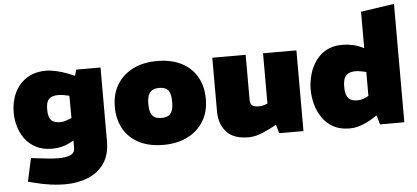

<svg xmlns="http://www.w3.org/2000/svg" viewBox="-59 -902 2705 1244"><g transform="rotate(-5 1293.0 -280.5)"><path d="M315 209Q269 209 220 202Q171 195 121 182L78 171L111 20L152 25Q187 29 221.5 33Q256 37 287 37Q334 37 364.5 25Q395 13 395 -20V-69L376 -59Q347 -43 316.5 -35.5Q286 -28 255 -28Q193 -28 149.5 -50.5Q106 -73 78.5 -110Q51 -147 38 -192Q25 -237 25 -281Q25 -354 52.5 -411.5Q80 -469 131.5 -502Q183 -535 255 -535Q287 -535 324 -526.5Q361 -518 390 -507L442 -486L453 -525H611V-46Q611 42 572 98.5Q533 155 466 182Q399 209 315 209ZM243 -283Q243 -249 252 -229.5Q261 -210 279 -202.5Q297 -195 323 -195Q334 -195 348 -198.5Q362 -202 375 -208L395 -215L394 -360L372 -365Q362 -367 349.5 -369Q337 -371 323 -371Q294 -371 276 -362Q258 -353 250.5 -334Q243 -315 243 -283Z M975 10Q882 10 816.5 -23.5Q751 -57 716 -118.5Q681 -180 681 -263Q681 -346 718 -407Q755 -468 822 -501.5Q889 -535 979 -535Q1071 -535 1137 -501.5Q1203 -468 1238 -406.5Q1273 -345 1273 -262Q1273 -179 1235.5 -118Q1198 -57 1131 -23.5Q1064 10 975 10ZM977 -165Q1002 -165 1019 -173.5Q1036 -182 1045 -203Q1054 -224 1054 -262Q1054 -301 1045.5 -322Q1037 -343 1020 -351.5Q1003 -360 977 -360Q953 -360 935.5 -351.5Q918 -343 908.5 -322Q899 -301 899 -262Q899 -224 908 -203Q917 -182 934.5 -173.5Q952 -165 977 -165Z M1527 9Q1430 9 1384 -42.5Q1338 -94 1338 -176V-525H1555V-234Q1555 -206 1568 -195.5Q1581 -185 1612 -185Q1623 -185 1632 -186.5Q1641 -188 1649 -191L1668 -198V-525H1885V0H1727L1699 -100L1738 -71L1669 -34Q1632 -15 1597 -3Q1562 9 1527 9Z M2185 9Q2123 9 2079.5 -15Q2036 -39 2008.5 -79Q1981 -119 1968 -167Q1955 -215 1955 -263Q1955 -311 1968 -359Q1981 -407 2008.5 -447Q2036 -487 2079.5 -511Q2123 -535 2185 -535Q2212 -535 2246.5 -528.5Q2281 -522 2309 -508L2324 -501V-738L2541 -770V0H2383L2366 -60L2336 -41Q2299 -18 2261 -4.5Q2223 9 2185 9ZM2173 -263Q2173 -226 2182 -205.5Q2191 -185 2208.5 -176.5Q2226 -168 2251 -168Q2263 -168 2277.5 -171Q2292 -174 2305 -181L2324 -190V-346L2302 -351Q2292 -353 2279.5 -355Q2267 -357 2253 -357Q2228 -357 2210 -348.5Q2192 -340 2182.5 -320Q2173 -300 2173 -263Z"/></g></svg>

Font: REM Black
Style: Regular
Weight: 900
Designer: Octavio Pardo
Foundry: Ashler Design
Version: Version 1.005;gftools[0.9.28]